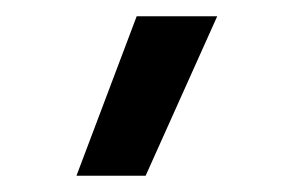

<svg xmlns="http://www.w3.org/2000/svg" viewBox="-20 -104 369 236"><path d="M74 112 148 -84H247L159 112Z"/></svg>

Font: Maven Pro Medium
Style: Regular
Weight: 500
Designer: Joe Prince
Foundry: Joe Prince
Version: Version 2.103